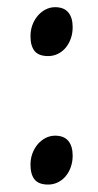

<svg xmlns="http://www.w3.org/2000/svg" viewBox="-20 -489 269 529"><path d="M180.2 -60.1Q180.2 -43 175 -28.6Q169.9 -14.2 160.9 -3.4Q151.9 7.3 139.4 13.4Q127 19.5 112.8 19.5Q86.4 19.5 75.2 5.4Q64 -8.8 64 -35.2Q64 -51.8 69.3 -66.2Q74.7 -80.6 84 -91.6Q93.3 -102.5 105.7 -108.9Q118.2 -115.2 131.8 -115.2Q156.2 -115.2 168.2 -100.8Q180.2 -86.4 180.2 -60.1ZM180.2 -414.1Q180.2 -397 175 -382.6Q169.9 -368.2 160.9 -357.4Q151.9 -346.7 139.4 -340.6Q127 -334.5 112.8 -334.5Q86.4 -334.5 75.2 -348.6Q64 -362.8 64 -389.2Q64 -405.8 69.3 -420.2Q74.7 -434.6 84 -445.6Q93.3 -456.5 105.7 -462.9Q118.2 -469.2 131.8 -469.2Q156.2 -469.2 168.2 -454.8Q180.2 -440.4 180.2 -414.1Z"/></svg>

Font: Gentium Plus CyrE
Style: Regular
Weight: 400
Designer: J. Victor Gaultney, Annie Olsen, Iska Routamaa, Becca Hirsbrunner
Foundry: SIL International
Version: Version 5.000